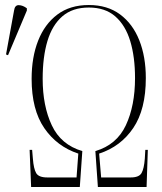

<svg xmlns="http://www.w3.org/2000/svg" viewBox="-20 -745 646 765"><path d="M104 0 98 -148H108L111 -113Q114 -73 124 -55.5Q134 -38 168 -38H285L292 -133Q207 -161 156.5 -234.5Q106 -308 106 -431Q106 -517 132 -583Q158 -649 208.5 -687Q259 -725 334 -725Q408 -725 458.5 -687.5Q509 -650 535 -584.5Q561 -519 561 -434Q561 -309 511 -235Q461 -161 375 -133L383 -38H501Q534 -38 544 -55.5Q554 -73 557 -113L559 -148H569L564 0H370L360 -143Q445 -168 481.5 -246Q518 -324 518 -434Q518 -518 499 -581Q480 -644 439.5 -679.5Q399 -715 334 -715Q269 -715 228.5 -680Q188 -645 169 -581.5Q150 -518 150 -431Q150 -323 186.5 -245.5Q223 -168 308 -143L298 0ZM12 -525 4 -528 36 -703Q39 -725 55 -724.5Q71 -724 87 -712V-703Z"/></svg>

Font: Noto Serif Display ExtraCondensed ExtraLight
Style: Regular
Weight: 200
Width: 2
Designer: Monotype Design Team
Foundry: Monotype Imaging Inc.
Version: Version 2.009